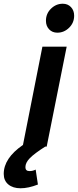

<svg xmlns="http://www.w3.org/2000/svg" viewBox="-93 -785 417 1028"><path d="M304 -701Q304 -663 277 -636.5Q250 -610 214 -610Q187 -610 170 -628Q153 -646 153 -674Q153 -712 180 -738.5Q207 -765 243 -765Q270 -765 287 -747Q304 -729 304 -701ZM134 -535H264L157 0H149Q91 37 67 61.5Q43 86 43 110Q43 131 65 131Q83 131 98 123L110 203Q59 223 17 223Q-24 223 -48.5 202.5Q-73 182 -73 146Q-73 62 30 -9Z"/></svg>

Font: Gontserrat Medium
Style: Italic
Weight: 500
Italic angle: -11.3°
Designer: Julieta Ulanovsky
Foundry: Julieta Ulanovsky
Version: Version 6.001